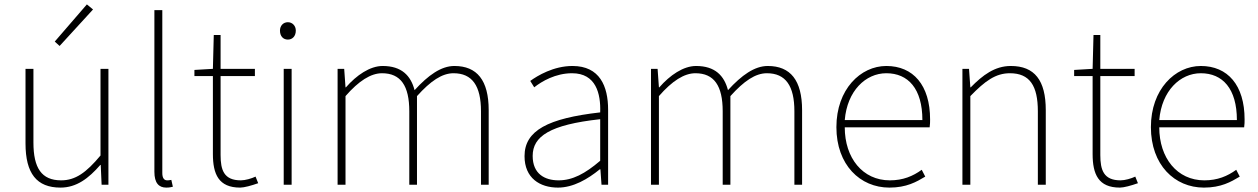

<svg xmlns="http://www.w3.org/2000/svg" viewBox="-20 -840 5721 873"><path d="M255 13C328 13 383 -29 436 -90H438L442 0H473V-527H437V-133C372 -55 323 -20 258 -20C169 -20 132 -76 132 -192V-527H96V-188C96 -51 147 13 255 13ZM251 -631 403 -797 375 -820 229 -651Z M736 13C751 13 757 11 766 9L759 -22C748 -20 744 -20 740 -20C726 -20 718 -31 718 -53V-794H682V-59C682 -8 702 13 736 13Z M1072 13C1090 13 1123 4 1154 -7L1142 -37C1123 -28 1095 -20 1075 -20C998 -20 983 -67 983 -135V-494H1139V-527H983V-681H952L948 -527L864 -522V-494H948V-140C948 -48 974 13 1072 13Z M1270 0H1306V-527H1270ZM1289 -660C1309 -660 1325 -675 1325 -701C1325 -723 1309 -739 1289 -739C1268 -739 1253 -723 1253 -701C1253 -675 1268 -660 1289 -660Z M1515 0H1551V-403C1611 -472 1666 -507 1717 -507C1802 -507 1841 -450 1841 -334V0H1876V-403C1938 -472 1990 -507 2042 -507C2127 -507 2167 -450 2167 -334V0H2202V-339C2202 -475 2149 -540 2046 -540C1986 -540 1927 -498 1865 -430C1848 -496 1806 -540 1720 -540C1662 -540 1601 -498 1553 -443H1551L1545 -527H1515Z M2517 13C2587 13 2653 -26 2707 -70H2710L2715 0H2745V-341C2745 -448 2707 -540 2583 -540C2497 -540 2424 -496 2391 -472L2409 -443C2443 -470 2506 -507 2581 -507C2690 -507 2712 -414 2709 -329C2472 -302 2365 -247 2365 -130C2365 -30 2435 13 2517 13ZM2520 -20C2456 -20 2402 -50 2402 -131C2402 -220 2480 -273 2709 -298V-109C2640 -50 2583 -20 2520 -20Z M2940 0H2976V-403C3036 -472 3091 -507 3142 -507C3227 -507 3266 -450 3266 -334V0H3301V-403C3363 -472 3415 -507 3467 -507C3552 -507 3592 -450 3592 -334V0H3627V-339C3627 -475 3574 -540 3471 -540C3411 -540 3352 -498 3290 -430C3273 -496 3231 -540 3145 -540C3087 -540 3026 -498 2978 -443H2976L2970 -527H2940Z M4024 13C4102 13 4147 -13 4187 -37L4171 -68C4131 -39 4086 -20 4026 -20C3902 -20 3821 -122 3821 -261H4207C4209 -275 4209 -286 4209 -297C4209 -453 4132 -540 4010 -540C3893 -540 3783 -434 3783 -262C3783 -90 3891 13 4024 13ZM3821 -294C3832 -427 3916 -507 4010 -507C4109 -507 4174 -437 4174 -294Z M4356 0H4392V-403C4459 -472 4507 -507 4572 -507C4662 -507 4699 -450 4699 -334V0H4735V-339C4735 -475 4684 -540 4576 -540C4503 -540 4448 -498 4394 -443H4392L4386 -527H4356Z M5072 13C5090 13 5123 4 5154 -7L5142 -37C5123 -28 5095 -20 5075 -20C4998 -20 4983 -67 4983 -135V-494H5139V-527H4983V-681H4952L4948 -527L4864 -522V-494H4948V-140C4948 -48 4974 13 5072 13Z M5454 13C5532 13 5577 -13 5617 -37L5601 -68C5561 -39 5516 -20 5456 -20C5332 -20 5251 -122 5251 -261H5637C5639 -275 5639 -286 5639 -297C5639 -453 5562 -540 5440 -540C5323 -540 5213 -434 5213 -262C5213 -90 5321 13 5454 13ZM5251 -294C5262 -427 5346 -507 5440 -507C5539 -507 5604 -437 5604 -294Z"/></svg>

Font: Source Han Sans JP VF
Style: Regular
Weight: 250
Designer: Ryoko NISHIZUKA 西塚涼子 (kana, bopomofo & ideographs); Paul D. Hunt (Latin, Greek & Cyrillic); Sandoll Communications 산돌커뮤니
Foundry: Adobe
Version: Version 2.004;hotconv 1.0.118;makeotfexe 2.5.65603